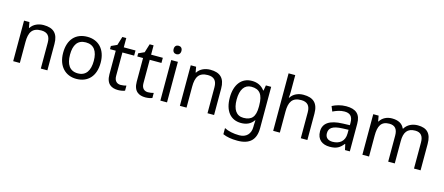

<svg xmlns="http://www.w3.org/2000/svg" viewBox="-59 -1486 5669 2451"><g transform="rotate(15 2775.0 -260.0)"><path d="M343 -546C275 -546 209 -519 174 -463H169L156 -536H85V0H173V-278C173 -403 211 -472 330 -472C412 -472 450 -429 450 -343V0H537V-349C537 -487 471 -546 343 -546Z M1169 -269C1169 -446 1067 -546 922 -546C768 -546 673 -446 673 -269C673 -91 777 10 919 10C1072 10 1169 -91 1169 -269ZM764 -269C764 -396 811 -472 920 -472C1029 -472 1078 -396 1078 -269C1078 -142 1029 -63 921 -63C812 -63 764 -142 764 -269Z M1487 -62C1438 -62 1403 -93 1403 -158V-468H1558V-536H1403V-659H1351L1316 -545L1239 -510V-468H1315V-156C1315 -26 1388 10 1472 10C1504 10 1543 3 1562 -6V-73C1545 -67 1513 -62 1487 -62Z M1848 -62C1799 -62 1764 -93 1764 -158V-468H1919V-536H1764V-659H1712L1677 -545L1600 -510V-468H1676V-156C1676 -26 1749 10 1833 10C1865 10 1904 3 1923 -6V-73C1906 -67 1874 -62 1848 -62Z M2075 -737C2046 -737 2023 -720 2023 -681C2023 -643 2046 -625 2075 -625C2102 -625 2126 -643 2126 -681C2126 -720 2102 -737 2075 -737ZM2118 -536H2030V0H2118Z M2546 -546C2478 -546 2412 -519 2377 -463H2372L2359 -536H2288V0H2376V-278C2376 -403 2414 -472 2533 -472C2615 -472 2653 -429 2653 -343V0H2740V-349C2740 -487 2674 -546 2546 -546Z M3096 -546C2958 -546 2876 -438 2876 -267C2876 -92 2958 10 3097 10C3170 10 3226 -16 3263 -71H3267C3266 -59 3264 -21 3264 -5V16C3264 110 3208 167 3116 167C3039 167 2969 152 2918 125V206C2969 229 3033 240 3111 240C3275 240 3351 162 3351 9V-536H3281L3269 -465H3264C3224 -520 3166 -546 3096 -546ZM3108 -472C3216 -472 3265 -413 3265 -267V-246C3265 -117 3218 -62 3110 -62C3016 -62 2967 -134 2967 -266C2967 -398 3018 -472 3108 -472Z M3609 -537V-760H3521V0H3609V-277C3609 -402 3646 -472 3766 -472C3848 -472 3886 -429 3886 -343V0H3973V-349C3973 -486 3907 -545 3777 -545C3708 -545 3644 -517 3610 -462H3604C3607 -483 3609 -511 3609 -537Z M4342 -545C4272 -545 4206 -524 4159 -499L4186 -433C4230 -454 4281 -474 4337 -474C4407 -474 4448 -444 4448 -355V-323L4357 -320C4182 -315 4100 -256 4100 -149C4100 -40 4172 10 4269 10C4359 10 4402 -17 4449 -76H4453L4470 0H4534V-365C4534 -490 4472 -545 4342 -545ZM4368 -259 4447 -262V-214C4447 -110 4379 -61 4289 -61C4231 -61 4191 -88 4191 -148C4191 -216 4234 -254 4368 -259Z M5288 -546C5218 -546 5152 -517 5116 -456H5111C5085 -517 5029 -546 4947 -546C4883 -546 4822 -519 4789 -463H4784L4771 -536H4700V0H4788V-278C4788 -403 4823 -472 4931 -472C5006 -472 5041 -429 5041 -345V0H5128V-296C5128 -410 5169 -472 5273 -472C5347 -472 5382 -429 5382 -345V0H5469V-349C5469 -487 5409 -546 5288 -546Z"/></g></svg>

Font: Noto Sans Caucasian Albanian
Style: Regular
Weight: 400
Designer: Monotype Design Team
Foundry: Monotype Imaging Inc.
Version: Version 2.005